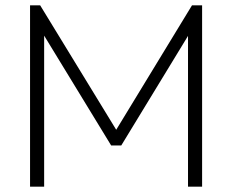

<svg xmlns="http://www.w3.org/2000/svg" viewBox="-20 -702 873 722"><path d="M93 0H146V-568L398 -155H436L687 -567V0H740V-682H702L417 -214L131 -682H93Z"/></svg>

Font: MV Cash ExtraLight
Style: Regular
Weight: 200
Designer: Rodrigo Fuenzalida
Foundry: fragTYPE
Version: Version 1.100;Glyphs 3.1.2 (3151)